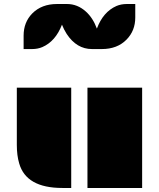

<svg xmlns="http://www.w3.org/2000/svg" viewBox="-20 -933 789 953"><path d="M414.1 -498H685.5V0H414.1ZM63.5 -498H333.5V0H289.6Q109.9 0 75.2 -122.1Q63.5 -161.6 63.5 -213.4ZM97.2 -756.3Q97.2 -822.3 140.1 -866.2Q186.5 -913.1 263.2 -913.1H312.5Q364.3 -913.1 405.8 -876Q441.4 -844.2 460.9 -791Q491.7 -874 558.1 -903.3Q581.5 -913.1 609.4 -913.1H651.4V-846.2Q651.4 -780.3 607.9 -736.3Q562 -689.5 485.4 -689.5H436.5Q360.4 -689.5 311 -764.6Q296.9 -786.6 287.6 -810.5Q255.4 -727.5 189.9 -699.2Q167 -689.5 139.2 -689.5H97.2Z"/></svg>

Font: Plaster
Style: Regular
Weight: 400
Designer: Eben Sorkin
Foundry: Eben Sorkin
Version: Version 1.007